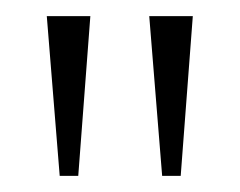

<svg xmlns="http://www.w3.org/2000/svg" viewBox="-20 -734 298 238"><path d="M181 -516H204L219 -714H165ZM54 -516H77L92 -714H38Z"/></svg>

Font: Noto Serif Khmer ExtraCondensed ExtraLight
Style: Regular
Weight: 200
Width: 2
Designer: Danh Hong and the Monotype Design Team
Foundry: Monotype Imaging Inc.
Version: Version 2.004